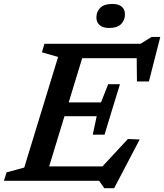

<svg xmlns="http://www.w3.org/2000/svg" viewBox="-42 -921 836 978"><path d="M254 -631 171.5 -654.5 184.5 -698H399L186 0H-22L-8.5 -43L81.5 -67.5ZM654 -661 676 -624.5H308L331.5 -698H674L730.5 -733H774.5L716.5 -506H655.5ZM489 37.5 463 0H118L141.5 -73.5H510.5L446.5 -37.5L609.5 -213L669.5 -210.5L539.5 37.5ZM490.5 -235H430.5L450.5 -329H218.5L240.5 -399.5H472.5L509 -492H569L529.5 -363.5ZM514 -778.5Q483 -778.5 466 -792.8Q449 -807 449 -832Q449 -861.5 468.8 -881.2Q488.5 -901 530 -901Q561.5 -901 578 -887Q594.5 -873 594.5 -848Q594.5 -818.5 575 -798.5Q555.5 -778.5 514 -778.5Z"/></svg>

Font: Newsreader 9pt Medium
Style: Italic
Weight: 500
Italic angle: -17°
Designer: Hugues Gentile
Foundry: Production Type
Version: Version 1.003